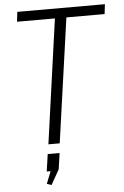

<svg xmlns="http://www.w3.org/2000/svg" viewBox="-60 -743 647 998"><g transform="rotate(-5 263.0 -244.0)"><path d="M526 -700 520 -649H291L325 -680L229 0H170L265 -680L289 -649H63L69 -700ZM224 50 212 134 168 212 144 204 186 97 206 140H149L162 50Z"/></g></svg>

Font: Pathway Extreme 28pt ExtraLight
Style: Italic
Weight: 250
Italic angle: -8°
Designer: Eduardo Rodriguez Tunni
Foundry: Eduardo Rodriguez Tunni
Version: Version 1.001;gftools[0.9.26]